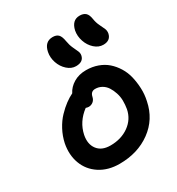

<svg xmlns="http://www.w3.org/2000/svg" viewBox="-210 -1118 1084 1173"><g transform="rotate(-30 332.5 -531.5)"><path d="M566.9 -757.8Q534.2 -757.8 506.3 -782.7Q478.5 -807.6 465.8 -845.5Q453.1 -883.3 460 -919.9Q474.6 -984.9 528.8 -984.9Q555.2 -984.9 570.1 -971.7Q585 -958.5 589.8 -925.8Q594.2 -897.5 605.7 -874.5Q617.2 -851.6 623.8 -835.9Q630.4 -820.3 627 -801.8Q617.2 -757.8 566.9 -757.8ZM356.9 -728Q324.7 -728 296.9 -752.9Q269 -777.8 256.3 -815.4Q243.7 -853 251 -889.2Q264.2 -954.1 320.8 -954.1Q346.7 -954.1 360.4 -940.4Q374 -926.8 379.9 -891.1Q384.8 -861.3 395.8 -837.6Q406.7 -814 413.3 -799.3Q419.9 -784.7 417 -769Q408.7 -728 356.9 -728ZM289.1 -78.1Q209 -78.1 151.1 -115.7Q93.3 -153.3 69.8 -216.6Q46.4 -279.8 61 -355Q70.8 -400.9 93 -442.4Q115.2 -483.9 143.6 -513.4Q171.9 -543 199.2 -563.2Q226.6 -583.5 252.9 -596.2Q270.5 -631.8 308.1 -654.3Q345.7 -676.8 396 -676.8Q439.9 -676.8 477.8 -663.1Q515.6 -649.4 543 -625.2Q570.3 -601.1 590.8 -567.9Q611.3 -534.7 620.6 -495.6Q629.9 -456.5 631.8 -413.3Q633.8 -370.1 624 -326.2Q601.1 -211.9 509.5 -145Q418 -78.1 289.1 -78.1ZM189 -339.8Q177.2 -279.8 206.3 -241.5Q235.4 -203.1 296.9 -203.1Q373 -203.1 427.2 -241.9Q481.4 -280.8 494.1 -345.2Q499 -374 498.8 -402.6Q498.5 -431.2 489.7 -457.8Q481 -484.4 467.8 -504.9Q454.6 -525.4 433.6 -537.6Q412.6 -549.8 387.2 -549.8Q356 -549.8 349.1 -515.1Q344.7 -495.6 330.8 -484.9Q316.9 -474.1 299.8 -474.1Q291.5 -474.1 279.8 -478Q206.5 -423.3 189 -339.8Z"/></g></svg>

Font: Shantell Sans Irregular Bouncy
Style: Italic
Weight: 600
Italic angle: -11.31°
Designer: Stephen Nixon, Anya Danilova, Shantell Martin
Foundry: Arrow Type
Version: Version 1.006;[9816181b4]